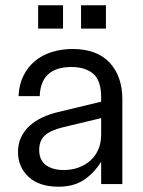

<svg xmlns="http://www.w3.org/2000/svg" viewBox="-20 -695 540 725"><path d="M201 10Q128 10 88 -27Q48 -64 48 -121Q48 -153 60 -177.5Q72 -202 92.5 -220.5Q113 -239 140 -251.5Q167 -264 196 -271L362 -311V-327Q362 -391 332 -416.5Q302 -442 250 -442Q134 -442 130 -332H50Q52 -376 68.5 -409Q85 -442 112 -464.5Q139 -487 175.5 -498.5Q212 -510 254 -510Q346 -510 394 -458.5Q442 -407 442 -319V0H362V-84Q333 -39 295 -14.5Q257 10 201 10ZM124 -675H218V-587H124ZM128 -129Q128 -90 153.5 -71.5Q179 -53 221 -53Q250 -53 275.5 -62Q301 -71 320.5 -88Q340 -105 351 -130Q362 -155 362 -188V-249L216 -214Q171 -203 149.5 -183.5Q128 -164 128 -129ZM286 -675H380V-587H286Z"/></svg>

Font: CyStack Display
Style: Regular
Weight: 400
Designer: Weizhong Zhang
Foundry: 本地遙控
Version: Version 1.000;Glyphs 3.1.2 (3151)